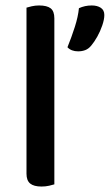

<svg xmlns="http://www.w3.org/2000/svg" viewBox="-20 -677 402 703"><path d="M77 -264 179 -255V-2Q173 0 160 3Q147 6 132 6Q104 6 90.5 -5Q77 -16 77 -41ZM179 -204 77 -213V-649Q83 -651 96 -654Q109 -657 123 -657Q152 -657 165.5 -646.5Q179 -636 179 -610ZM314 -510Q304 -498 292 -493.5Q280 -489 266 -489Q241 -489 227 -504Q242 -541 254 -578.5Q266 -616 269 -647Q280 -652 291.5 -654.5Q303 -657 316 -657Q336 -657 349 -648.5Q362 -640 362 -622Q362 -606 354.5 -584Q347 -562 336 -542.5Q325 -523 314 -510Z"/></svg>

Font: Baloo Bhaijaan 2 Medium
Style: Regular
Weight: 500
Designer: Sanskriti Dholi, Noopur Datye and Ek Type
Foundry: Ek Type
Version: Version 1.701